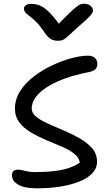

<svg xmlns="http://www.w3.org/2000/svg" viewBox="-20 -1012 595 1041"><path d="M180 9Q112 9 78.5 -11Q45 -31 45 -61Q45 -76 52.5 -84Q60 -92 77 -92Q89 -92 97.5 -90Q106 -88 115.5 -85.5Q125 -83 138 -81Q151 -79 171 -79Q231 -79 278 -85Q325 -91 358.5 -103Q392 -115 413 -131Q408 -159 380.5 -180Q353 -201 312.5 -218Q272 -235 228.5 -253.5Q185 -272 147 -294.5Q109 -317 85 -348.5Q61 -380 61 -423Q61 -474 89.5 -518.5Q118 -563 164 -598Q210 -633 263.5 -658Q317 -683 367.5 -696.5Q418 -710 455 -710Q474 -710 485.5 -704Q497 -698 502.5 -688Q508 -678 508 -665Q508 -648 497.5 -637Q487 -626 461 -621Q363 -602 293.5 -571Q224 -540 188 -502Q152 -464 152 -425Q152 -398 177.5 -378Q203 -358 243.5 -340Q284 -322 329 -303Q374 -284 414.5 -260.5Q455 -237 480.5 -207Q506 -177 506 -135Q506 -99 480 -72Q454 -45 408.5 -27Q363 -9 304.5 0Q246 9 180 9ZM438 -992Q451 -992 461.5 -986.5Q472 -981 478 -973Q484 -965 484 -955Q484 -948 479 -939.5Q474 -931 457 -914Q440 -897 402 -865Q372 -838 355.5 -822Q339 -806 326.5 -798.5Q314 -791 293 -791Q270 -791 253.5 -801.5Q237 -812 218 -841Q195 -875 175.5 -894Q156 -913 141 -924Q126 -935 118 -944Q110 -953 110 -966Q110 -977 121 -984Q132 -991 150 -991Q174 -991 196.5 -982Q219 -973 246 -946.5Q273 -920 311 -867H283Q326 -912 352.5 -937.5Q379 -963 394.5 -975Q410 -987 420 -989.5Q430 -992 438 -992Z"/></svg>

Font: Shantell Sans
Style: Regular
Weight: 400
Designer: Stephen Nixon, Anya Danilova, Shantell Martin
Foundry: Arrow Type
Version: Version 1.008;[ac192a2d6]